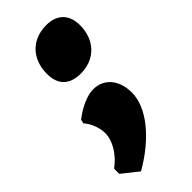

<svg xmlns="http://www.w3.org/2000/svg" viewBox="-224 -491 650 650"><g transform="rotate(-45 101.0 -166.5)"><path d="M118 -256C186 -256 232 -303 232 -374C232 -425 203 -455 151 -455C82 -455 36 -408 36 -336C36 -285 64 -256 118 -256ZM8 -145 5 -131C22 -112 34 -82 34 -55C34 -19 9 23 -30 51V76L28 122C131 63 195 -18 195 -88C195 -149 161 -189 110 -189C82 -189 44 -173 8 -145Z"/></g></svg>

Font: Alegreya SC Black
Style: Italic
Weight: 900
Italic angle: -7°
Designer: Juan Pablo del Peral
Foundry: Huerta Tipografica
Version: Version 2.007;PS 002.007;hotconv 1.0.88;makeotf.lib2.5.64775